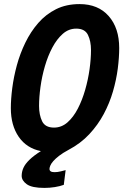

<svg xmlns="http://www.w3.org/2000/svg" viewBox="-20 -729 603 939"><path d="M197 190Q136 190 111 172Q86 154 86 131Q86 111 94.5 92Q103 73 124 52.5Q145 32 180 10Q110 -4 71.5 -60Q33 -116 33 -200Q33 -244 40 -298.5Q47 -353 62.5 -410Q78 -467 104 -520.5Q130 -574 167 -616.5Q204 -659 254 -684Q304 -709 369 -709Q460 -709 511.5 -650.5Q563 -592 563 -494Q563 -448 556 -393.5Q549 -339 532.5 -282Q516 -225 487.5 -171.5Q459 -118 416.5 -72.5Q374 -27 315 4Q287 19 269 33Q251 47 240.5 59Q230 71 226 81Q222 91 222 97Q222 105 228 109Q234 113 247 113Q261 113 277.5 109Q294 105 301 103L292 175Q273 182 248 186Q223 190 197 190ZM244 -105Q281 -105 310 -130.5Q339 -156 360.5 -197.5Q382 -239 396.5 -289.5Q411 -340 418 -390.5Q425 -441 425 -484Q425 -528 410 -558.5Q395 -589 353 -589Q316 -589 287 -563.5Q258 -538 236 -496.5Q214 -455 199.5 -405Q185 -355 178 -304Q171 -253 171 -211Q171 -167 186 -136Q201 -105 244 -105Z"/></svg>

Font: Ubuntu Sans Mono
Style: Bold Italic
Weight: 700
Italic angle: -13.5°
Monospace: yes
Designer: Dalton Maag Ltd
Foundry: Dalton Maag Ltd
Version: Version 1.006